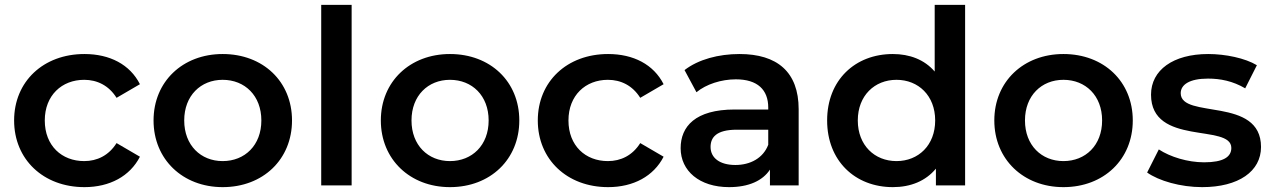

<svg xmlns="http://www.w3.org/2000/svg" viewBox="-20 -762 5228 789"><path d="M327 7C431 7 514 -38 555 -118L459 -174C427 -123 379 -100 326 -100C234 -100 164 -163 164 -267C164 -370 234 -434 326 -434C379 -434 427 -411 459 -360L555 -416C514 -497 431 -540 327 -540C158 -540 38 -427 38 -267C38 -107 158 7 327 7Z M895 7C1061 7 1180 -107 1180 -267C1180 -427 1061 -540 895 -540C731 -540 611 -427 611 -267C611 -107 731 7 895 7ZM895 -100C805 -100 737 -165 737 -267C737 -369 805 -434 895 -434C986 -434 1054 -369 1054 -267C1054 -165 986 -100 895 -100Z M1300 0H1425V-742H1300Z M1829 7C1995 7 2114 -107 2114 -267C2114 -427 1995 -540 1829 -540C1665 -540 1545 -427 1545 -267C1545 -107 1665 7 1829 7ZM1829 -100C1739 -100 1671 -165 1671 -267C1671 -369 1739 -434 1829 -434C1920 -434 1988 -369 1988 -267C1988 -165 1920 -100 1829 -100Z M2479 7C2583 7 2666 -38 2707 -118L2611 -174C2579 -123 2531 -100 2478 -100C2386 -100 2316 -163 2316 -267C2316 -370 2386 -434 2478 -434C2531 -434 2579 -411 2611 -360L2707 -416C2666 -497 2583 -540 2479 -540C2310 -540 2190 -427 2190 -267C2190 -107 2310 7 2479 7Z M3019 -540C2933 -540 2850 -518 2793 -474L2842 -383C2882 -416 2944 -436 3004 -436C3093 -436 3137 -393 3137 -320V-312H2999C2837 -312 2777 -242 2777 -153C2777 -60 2854 7 2976 7C3056 7 3114 -19 3144 -65V0H3262V-313C3262 -467 3173 -540 3019 -540ZM3002 -84C2938 -84 2900 -113 2900 -158C2900 -197 2923 -229 3008 -229H3137V-167C3116 -112 3063 -84 3002 -84Z M3821 -742V-468C3779 -517 3718 -540 3649 -540C3494 -540 3379 -433 3379 -267C3379 -101 3494 7 3649 7C3722 7 3784 -18 3826 -69V0H3946V-742ZM3664 -100C3574 -100 3505 -165 3505 -267C3505 -369 3574 -434 3664 -434C3754 -434 3823 -369 3823 -267C3823 -165 3754 -100 3664 -100Z M4350 7C4516 7 4635 -107 4635 -267C4635 -427 4516 -540 4350 -540C4186 -540 4066 -427 4066 -267C4066 -107 4186 7 4350 7ZM4350 -100C4260 -100 4192 -165 4192 -267C4192 -369 4260 -434 4350 -434C4441 -434 4509 -369 4509 -267C4509 -165 4441 -100 4350 -100Z M4920 7C5070 7 5162 -58 5162 -158C5162 -367 4832 -271 4832 -379C4832 -414 4868 -439 4944 -439C4995 -439 5046 -429 5097 -399L5145 -494C5097 -523 5016 -540 4945 -540C4801 -540 4710 -474 4710 -373C4710 -160 5040 -256 5040 -154C5040 -117 5007 -95 4928 -95C4861 -95 4789 -117 4742 -148L4694 -53C4742 -19 4831 7 4920 7Z"/></svg>

Font: Montserrat Lite SemiBold
Style: Regular
Weight: 600
Designer: Julieta Ulanovsky
Foundry: Julieta Ulanovsky
Version: Version 7.200;PS 007.200;hotconv 1.0.88;makeotf.lib2.5.64775